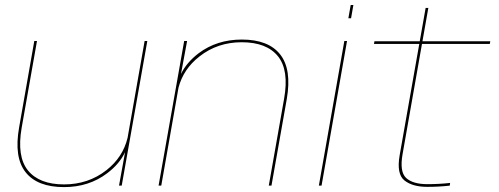

<svg xmlns="http://www.w3.org/2000/svg" viewBox="-20 -758 2037 784"><path d="M466 0 488.5 -124.5 490.5 -136.5Q468 -88.5 417.5 -50.5Q343 6 241.5 6Q132.5 6 84.5 -54.8Q36.5 -115.5 58 -237.5L120 -590.5H131L68.5 -236.5Q48 -119 94.2 -62Q140.5 -5 241.5 -5Q340.5 -5 414.5 -63Q482 -116 501 -195.5L570.5 -590.5H581.5L477 0Z M627.5 0 732 -590.5H744L719 -456Q742 -503 791 -540.5Q865.5 -596.5 967.5 -596.5Q1076 -596.5 1124 -535.8Q1172 -475 1151 -353.5L1088.5 0H1077.5L1140 -354.5Q1161 -471.5 1114.8 -528.5Q1068.5 -585.5 967 -585.5Q868 -585.5 794.5 -527.5Q729 -476.5 709 -400.5L638.5 0Z M1282 0 1386 -590.5H1397L1293 0ZM1412 -737.5H1423L1413.5 -683.5H1402.5Z M1724.5 5Q1664.5 5 1631.5 -21.2Q1598.5 -47.5 1612 -124.5L1692 -578.5H1507L1509 -589.5H1694L1718 -725.5H1729L1705 -589.5H1982L1980 -578.5H1703L1624 -129.5Q1611 -57 1638.2 -31.5Q1665.5 -6 1725.5 -6Q1772 -6 1818 -11L1816.5 0Q1772 5 1724.5 5Z"/></svg>

Font: Anybody ExtraExpanded Thin
Style: Italic
Weight: 100
Width: 8
Italic angle: -10°
Designer: Tyler Finck
Foundry: Etcetera Type Company
Version: Version 1.010; ttfautohint (v1.8.3) -l 8 -r 50 -G 200 -x 14 